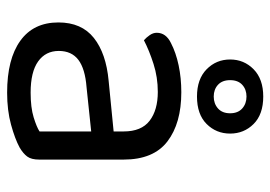

<svg xmlns="http://www.w3.org/2000/svg" viewBox="-130 -615 759 539"><g transform="rotate(90 249.5 -345.5)"><path d="M240 -52Q282 -52 309.5 -60.5Q337 -69 349 -77V-222L225 -209Q173 -205 148 -186Q123 -167 123 -131Q123 -94 152.5 -73Q182 -52 240 -52ZM239 -475Q326 -475 377 -436Q428 -397 428 -313V-76Q428 -54 419.5 -42.5Q411 -31 394 -21Q370 -8 330 3Q290 14 240 14Q146 14 94.5 -23Q43 -60 43 -130Q43 -195 86.5 -229.5Q130 -264 207 -271L349 -285V-313Q349 -363 319 -386Q289 -409 238 -409Q197 -409 159.5 -397Q122 -385 93 -370Q85 -377 78.5 -386.5Q72 -396 72 -406Q72 -432 101 -446Q128 -460 163.5 -467.5Q199 -475 239 -475ZM147 -612Q147 -651 174.5 -678Q202 -705 251 -705Q301 -705 328 -678Q355 -651 355 -612Q355 -573 328 -546Q301 -519 251 -519Q202 -519 174.5 -546Q147 -573 147 -612ZM205 -612Q205 -590 218 -578Q231 -566 251 -566Q271 -566 284.5 -578Q298 -590 298 -612Q298 -634 284.5 -646Q271 -658 251 -658Q231 -658 218 -646Q205 -634 205 -612Z"/></g></svg>

Font: Baloo Bhaina 2
Style: Regular
Weight: 400
Designer: Yesha Goshar, Manish Minz, Shuchita Grover and Ek Type
Foundry: Ek Type
Version: Version 1.700